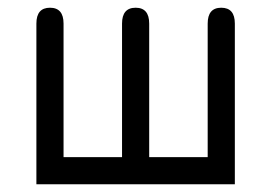

<svg xmlns="http://www.w3.org/2000/svg" viewBox="-20 -477 702 497"><path d="M74.2 0V-416Q74.2 -457 109.4 -457Q144.5 -457 144.5 -416V-70.3H295.9V-416Q295.9 -457 331.1 -457Q366.2 -457 366.2 -416V-70.3H517.6V-416Q517.6 -457 552.7 -457Q587.9 -457 587.9 -416V0Z"/></svg>

Font: Jura
Style: DemiBold
Weight: 600
Version: Version 2.5